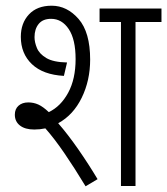

<svg xmlns="http://www.w3.org/2000/svg" viewBox="-20 -652 586 673"><path d="M100 -198Q68 -198 50 -212Q32 -226 32 -250Q32 -270 45 -281.5Q58 -293 79 -293Q98 -293 114.5 -285.5Q131 -278 151 -259Q193 -279 219 -327Q245 -375 245 -445Q245 -514 221 -550Q197 -586 159 -586Q130 -586 115.5 -568Q101 -550 101 -522Q101 -504 109.5 -483.5Q118 -463 142.5 -448.5Q167 -434 215 -433L204 -386Q131 -390 92 -427Q53 -464 53 -523Q53 -571 81.5 -601.5Q110 -632 161 -632Q215 -632 255.5 -585.5Q296 -539 296 -443Q296 -370 266.5 -309.5Q237 -249 184 -220Q218 -181 254.5 -128.5Q291 -76 322 -24L280 1Q240 -65 205 -116Q170 -167 139 -202Q120 -198 100 -198ZM455 -575V0H404V-575H329V-622H546V-575Z"/></svg>

Font: Noto Sans Condensed Light
Style: Regular
Weight: 300
Width: 3
Designer: Monotype Design Team
Foundry: Monotype Imaging Inc.
Version: Version 2.013; ttfautohint (v1.8.4.7-5d5b)